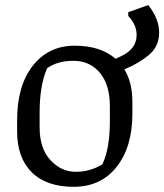

<svg xmlns="http://www.w3.org/2000/svg" viewBox="-20 -719 642 750"><path d="M409.2 -303.7Q409.2 -387.2 370.8 -433.8Q332.5 -480.5 269.5 -481.4Q206.5 -482.4 164.1 -452.6Q134.8 -386.2 134.8 -279.3V-221.2Q134.8 -139.2 177 -93.5Q219.2 -47.9 275.9 -47.9Q332.5 -47.9 379.9 -77.1Q409.2 -138.7 409.2 -245.6ZM559.1 -699.2Q601.6 -646 601.6 -591.8Q601.6 -537.6 561.8 -504.4Q522 -471.2 465.8 -448.2Q497.1 -397.5 497.1 -320.3V-274.4Q497.1 -145 435.5 -67.1Q374 10.7 267.6 10.7Q161.1 10.7 104 -46.1Q46.9 -103 46.9 -204.6V-250Q46.9 -384.8 108.4 -462.6Q169.9 -540.5 271.5 -540.5Q373 -540.5 431.6 -489.3Q438.5 -492.2 454.1 -500Q513.7 -528.3 513.7 -582.5Q513.7 -622.1 481 -656.7V-671.4Z"/></svg>

Font: NoticiaText-Regular
Style: Regular
Weight: 400
Designer: JM Sole
Foundry: JM Sole
Version: Version 1.003